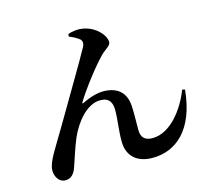

<svg xmlns="http://www.w3.org/2000/svg" viewBox="-114 -927 1229 1106"><g transform="rotate(-15 500.0 -374.0)"><path d="M378 -761C396 -754 423 -741 438 -728C449 -718 452 -704 443 -684C413 -626 262 -374 196 -260C141 -165 87 -92 87 -40C87 -4 108 34 146 34C183 34 201 7 212 -23C229 -70 246 -131 271 -189C307 -271 377 -360 458 -360C512 -360 527 -326 527 -284C527 -220 515 -165 516 -96C517 -14 569 39 665 39C804 39 924 -58 946 -293L930 -297C889 -189 800 -71 694 -71C653 -71 626 -88 626 -138C626 -193 628 -238 625 -285C619 -362 572 -405 487 -405C455 -405 410 -394 362 -370C355 -366 353 -369 356 -375C397 -443 484 -556 535 -608C563 -637 595 -648 595 -671C595 -711 542 -774 463 -785C441 -789 404 -785 380 -776Z"/></g></svg>

Font: Noto Serif JP
Style: Bold
Weight: 700
Designer: Ryoko NISHIZUKA 西塚涼子 (kana & ideographs); Frank Grießhammer (Latin, Greek & Cyrillic); Wenlong ZHANG 张文龙 (bopomofo); San
Foundry: Adobe
Version: Version 2.001;hotconv 1.1.0;makeotfexe 2.6.0